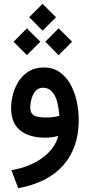

<svg xmlns="http://www.w3.org/2000/svg" viewBox="-20 -720 470 1004"><path d="M132.8 -629.9 202.6 -699.7 272.9 -629.9 202.6 -559.6ZM216.8 -502 286.6 -571.8 356.9 -502 286.6 -431.6ZM50.8 -502 120.6 -571.8 190.9 -502 120.6 -431.6ZM284.7 -9.3Q270 -4.9 251.2 -2.4Q232.4 0 218.8 0Q132.3 0 85.2 -38.3Q38.1 -76.7 38.1 -154.3Q38.1 -191.4 48.3 -229Q58.6 -266.6 79.6 -297.9Q100.6 -329.1 132.8 -348.1Q165 -367.2 209 -367.2Q256.3 -367.2 291 -343.5Q325.7 -319.8 347.9 -280Q370.1 -240.2 380.9 -191.2Q391.6 -142.1 391.6 -90.8Q391.6 52.2 311.5 143.6Q231.4 234.9 75.7 264.2L39.6 170.4Q140.6 151.4 204.3 103.5Q268.1 55.7 284.7 -9.3ZM290.5 -114.3Q284.7 -191.4 262.7 -226.3Q240.7 -261.2 205.1 -261.2Q179.7 -261.2 165 -243.4Q150.4 -225.6 144.3 -201.2Q138.2 -176.8 138.2 -156.7Q138.2 -128.9 156.5 -117.2Q174.8 -105.5 221.2 -105.5Q237.8 -105.5 255.6 -107.7Q273.4 -109.9 290.5 -114.3Z"/></svg>

Font: Vazir Medium UI
Style: Medium-UI
Weight: 500
Designer: Saber Rastikerdar
Foundry: Saber Rastikerdar
Version: Version 30.0.0